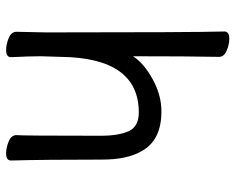

<svg xmlns="http://www.w3.org/2000/svg" viewBox="-91 -662 770 628"><g transform="rotate(90 294.0 -348.0)"><path d="M482 17Q463 17 442.5 8.5Q422 0 422 -17Q424 -34 424 -293Q424 -351 409 -384Q394 -417 348 -417Q169 -417 166 -162L164 -97Q164 -59 167 1Q167 17 144 17Q125 17 104.5 8.5Q84 0 84 -17L86 -115Q86 -590 83 -697Q83 -713 107 -713Q125 -713 145.5 -704.5Q166 -696 166 -679Q164 -580 164 -398Q186 -433 238.5 -462Q291 -491 344 -491Q440 -491 475 -425Q502 -378 502 -297Q502 -105 505 1Q505 17 482 17Z"/></g></svg>

Font: LXGW WenKai Lite
Style: Bold
Weight: 700
Designer: LXGW / Fontworks Inc.
Foundry: LXGW / Fontworks Inc.
Version: Version 1.330;April 28, 2024